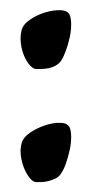

<svg xmlns="http://www.w3.org/2000/svg" viewBox="-20 -420 185 378"><path d="M117.2 -168.9Q120.1 -162.1 120.1 -149.9Q120.1 -137.7 117.2 -124.5Q114.3 -111.3 109.9 -98.6Q105.5 -85.9 100.6 -79.1Q96.7 -72.3 89.8 -68.8Q83 -65.4 75.2 -63.5Q67.4 -61.5 60.5 -61.5Q53.7 -61.5 49.8 -61.5Q43.9 -62.5 37.6 -70.8Q31.2 -79.1 26.9 -90.3Q22.5 -101.6 21 -114.3Q19.5 -127 22.5 -137.7Q25.4 -149.4 39.1 -158.7Q52.7 -168 68.8 -173.3Q85 -178.7 99.1 -178.2Q113.3 -177.7 117.2 -168.9ZM117.2 -390.6Q120.1 -383.8 120.1 -371.6Q120.1 -359.4 117.2 -346.2Q114.3 -333 109.9 -320.8Q105.5 -308.6 100.6 -300.8Q96.7 -294.9 89.8 -291Q83 -287.1 75.2 -285.6Q67.4 -284.2 60.5 -284.2Q53.7 -284.2 49.8 -284.2Q43.9 -285.2 37.6 -293Q31.2 -300.8 26.9 -311.5Q22.5 -322.3 21 -335.4Q19.5 -348.6 22.5 -360.4Q25.4 -372.1 39.1 -381.3Q52.7 -390.6 68.8 -395.5Q85 -400.4 99.1 -399.9Q113.3 -399.4 117.2 -390.6Z"/></svg>

Font: Jolly Lodger
Style: Regular
Weight: 400
Designer: Stuart Sandler
Foundry: Font Diner, Inc
Version: Version 1.000